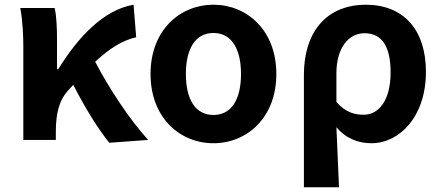

<svg xmlns="http://www.w3.org/2000/svg" viewBox="-20 -594 1875 815"><path d="M444 12 609 0C531 -85 441 -222 384 -332C447 -390 499 -422 558 -436L547 -574C419 -552 311 -436 227 -300H222V-423C222 -475 220 -526 212 -560H66C77 -503 79 -437 79 -393V0H217V-33C217 -114 231 -169 271 -212L291 -234C342 -134 397 -46 444 12Z M886 14C1028 14 1153 -94 1153 -280C1153 -466 1028 -574 886 -574C744 -574 619 -466 619 -280C619 -94 744 14 886 14ZM886 -106C808 -106 769 -174 769 -280C769 -385 808 -454 886 -454C964 -454 1003 -385 1003 -280C1003 -174 964 -106 886 -106Z M1270 201H1419C1415 114 1412 36 1408 -54C1451 -3 1505 14 1557 14C1674 14 1788 -97 1788 -289C1788 -468 1693 -574 1532 -574C1384 -574 1270 -479 1270 -273ZM1524 -107C1486 -107 1448 -116 1408 -161V-283C1408 -391 1460 -453 1527 -453C1603 -453 1638 -394 1638 -287C1638 -165 1586 -107 1524 -107Z"/></svg>

Font: Noto Sans JP
Style: Bold
Weight: 700
Designer: Ryoko NISHIZUKA 西塚涼子 (kana, bopomofo & ideographs); Paul D. Hunt (Latin, Greek & Cyrillic); Sandoll Communications 산돌커뮤니
Foundry: Adobe
Version: Version 2.004;hotconv 1.0.118;makeotfexe 2.5.65603